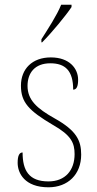

<svg xmlns="http://www.w3.org/2000/svg" viewBox="-20 -786 412 816"><path d="M156 -619V-606H159C199 -646 261 -721 284 -756V-766H240C222 -721 185 -665 156 -619ZM186 10C269 10 325 -45 325 -129C325 -189 305 -231 212 -283C137 -325 97 -361 97 -421C97 -475 127 -517 194 -517C257 -517 291 -486 291 -405C306 -405 312 -420 312 -447C312 -495 275 -542 196 -542C117 -542 69 -493 69 -422C69 -351 102 -316 205 -255C283 -211 297 -178 297 -131C297 -63 258 -15 186 -15C103 -15 76 -61 76 -138C62 -138 55 -124 55 -94C55 -50 85 10 186 10Z"/></svg>

Font: Noto Serif Tamil SemiCondensed Thin
Style: Regular
Weight: 100
Width: 4
Designer: Indian Type Foundry, Tom Grace, and the Monotype Design Team
Foundry: Monotype Imaging Inc.
Version: Version 2.004